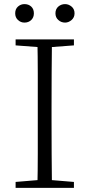

<svg xmlns="http://www.w3.org/2000/svg" viewBox="-20 -915 436 935"><path d="M99 -805Q81 -805 67.5 -817.5Q54 -830 54 -850Q54 -871 67.5 -883Q81 -895 99 -895Q119 -895 132 -883Q145 -871 145 -850Q145 -830 132 -817.5Q119 -805 99 -805ZM297 -805Q278 -805 264 -817.5Q250 -830 250 -850Q250 -871 264 -883Q278 -895 297 -895Q314 -895 328.5 -883Q343 -871 343 -850Q343 -830 328.5 -817.5Q314 -805 297 -805ZM56 0V-29L188 -40H207L340 -29V0ZM162 0Q164 -83 164 -166Q164 -249 164 -333V-390Q164 -474 164 -557.5Q164 -641 162 -723H233Q232 -641 231.5 -557.5Q231 -474 231 -390V-333Q231 -249 231.5 -166Q232 -83 233 0ZM56 -694V-723H340V-694L207 -684H188Z"/></svg>

Font: Noto Serif TC ExtraLight ExtraLight
Style: Regular
Weight: 250
Version: Version 2.003-H1;hotconv 1.1.1;makeotfexe 2.6.0